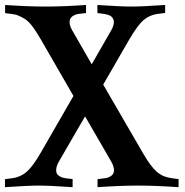

<svg xmlns="http://www.w3.org/2000/svg" viewBox="-25 -754 745 775"><path d="M497.1 -595.2 391.6 -412.6Q418 -366.7 471.4 -274.9Q524.9 -183.1 551.3 -137.2Q582.5 -83 605.5 -63H605Q609.9 -58.6 614.3 -55.2Q618.7 -51.8 624 -49.1Q629.4 -46.4 632.8 -44.4Q636.2 -42.5 642.6 -40.8Q648.9 -39.1 651.6 -38.1Q654.3 -37.1 662.1 -35.9Q669.9 -34.7 672.1 -34.2Q674.3 -33.7 683.8 -32.7Q693.4 -31.7 695.8 -31.2V1.5Q600.6 -4.9 531.7 -4.9Q463.9 -4.9 368.7 1.5V-30.8L399.4 -34.7Q413.6 -36.6 424.3 -44.4Q435.1 -52.2 435.1 -66.9Q435.1 -82 423.8 -102.1L318.4 -284.2Q306.2 -263.2 269.3 -199.7Q232.4 -136.2 212.9 -102.1Q201.7 -83 201.7 -66.9Q201.7 -60.1 203.9 -54.7Q206.1 -49.3 210.9 -45.9Q215.8 -42.5 220.2 -40Q224.6 -37.6 232.2 -36.1Q239.7 -34.7 244.1 -33.9Q248.5 -33.2 257.1 -32.5Q265.6 -31.7 268.1 -31.2V1.5Q173.8 -4.9 131.3 -4.9Q89.4 -4.9 -4.9 1.5V-30.8L25.4 -34.7Q59.6 -39.6 85.4 -63H85Q107.9 -83 139.2 -137.2Q154.8 -164.6 271.5 -366.7Q252.4 -400.4 207.5 -477.5Q162.6 -554.7 139.6 -595.2Q119.6 -629.9 103.5 -650.6Q87.4 -671.4 68.6 -681.6Q49.8 -691.9 39.1 -694.6Q28.3 -697.3 2 -700.2Q-2 -700.7 -4.4 -701.2V-733.9Q89.8 -727.5 158.7 -727.5Q228 -727.5 322.3 -733.9V-701.2L292 -697.8Q277.8 -695.8 266.8 -687.7Q255.9 -679.7 255.9 -665.5Q255.9 -649.4 267.1 -630.4L345.2 -494.6L423.3 -630.4Q434.6 -649.9 434.6 -665.5Q434.6 -673.3 430.9 -679.4Q427.2 -685.5 422.4 -689Q417.5 -692.4 408.9 -694.8Q400.4 -697.3 395 -698Q389.6 -698.7 380.1 -699.7Q370.6 -700.7 368.2 -701.2V-733.9Q463.4 -727.5 504.9 -727.5Q546.4 -727.5 641.6 -733.9V-701.7L610.8 -697.8Q578.6 -693.4 554.7 -673.1Q530.8 -652.8 497.1 -595.2Z"/></svg>

Font: Flanker
Style: Bold
Weight: 700
Designer: Flanker
Foundry: Flanker
Version: Version 2.021